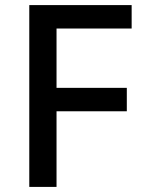

<svg xmlns="http://www.w3.org/2000/svg" viewBox="-20 -734 568 754"><path d="M202 0V-297H478V-389H202V-622H497V-714H95V0Z"/></svg>

Font: Noto Sans Gujarati UI Medium
Style: Regular
Weight: 500
Designer: Jelle Bosma - Monotype Design Team, Universal Thirst
Foundry: Monotype Imaging Inc.
Version: Version 2.106